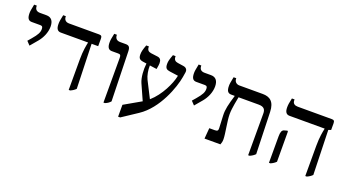

<svg xmlns="http://www.w3.org/2000/svg" viewBox="-54 -1200 3319 1838"><g transform="rotate(20 1605.5 -280.5)"><path d="M146 -263 211 -340C245 -381 274 -441 274 -502C274 -559 250 -592 200 -592H134C101 -592 81 -608 81 -643V-647H54C43 -591 40 -577 40 -555C40 -503 57 -483 89 -483H177C198 -483 203 -471 203 -452C203 -419 190 -392 142 -336L111 -300Z M644 7H659C682 -3 698 -14 713 -29L699 -483H766V-559C766 -584 758 -592 736 -592H430C395 -592 377 -612 377 -644V-647H350C339 -597 336 -578 336 -552C336 -503 354 -483 385 -483H663V-482C656 -449 644 -393 644 -304Z M998 7H1013C1040 -4 1052 -14 1067 -30L1054 -535C1053 -577 1041 -592 1007 -592H950C915 -592 897 -612 897 -644V-647H870C859 -597 856 -577 856 -555C856 -503 873 -483 905 -483H971C994 -483 998 -473 998 -447Z M1354 -18C1525 -131 1611 -375 1629 -483L1637 -532C1642 -562 1625 -580 1597 -584L1537 -593C1510 -597 1495 -611 1495 -643V-647H1468C1449 -595 1444 -576 1444 -551C1444 -505 1460 -495 1494 -490L1580 -478L1578 -468C1564 -398 1502 -259 1405 -175L1320 -342C1302 -378 1292 -433 1294 -479L1366 -469C1372 -505 1374 -516 1374 -530C1374 -563 1362 -580 1335 -584L1265 -593C1237 -597 1223 -612 1223 -643V-647H1196C1179 -601 1172 -577 1172 -548C1172 -508 1186 -495 1222 -490L1257 -485C1249 -420 1255 -340 1276 -292L1347 -133L1176 -35V86H1197Z M1822 -263 1887 -340C1921 -381 1950 -441 1950 -502C1950 -559 1926 -592 1876 -592H1810C1777 -592 1757 -608 1757 -643V-647H1730C1719 -591 1716 -577 1716 -555C1716 -503 1733 -483 1765 -483H1853C1874 -483 1879 -471 1879 -452C1879 -419 1866 -392 1818 -336L1787 -300Z M2541 -29 2528 -454C2525 -561 2473 -592 2403 -592H2164C2137 -592 2113 -610 2113 -643V-647H2086C2075 -591 2072 -577 2072 -555C2072 -502 2089 -483 2121 -483H2157V-481C2128 -386 2114 -329 2117 -268L2123 -141C2124 -116 2116 -109 2089 -109H2034L2025 0H2187C2194 -18 2198 -32 2198 -55C2198 -113 2171 -231 2171 -303C2171 -368 2193 -462 2196 -483H2402C2460 -483 2472 -454 2472 -417V7H2487C2510 -3 2526 -14 2541 -29Z M3054 7H3069C3092 -3 3108 -14 3123 -29L3110 -483L3136 -492V-559C3136 -584 3128 -592 3106 -592H2760C2729 -592 2707 -605 2707 -637V-647H2680C2669 -597 2666 -578 2666 -552C2666 -503 2684 -483 2715 -483H3073V-480C3066 -447 3054 -391 3054 -300ZM2684 7H2699C2722 -3 2738 -14 2753 -29L2752 -336L2746 -343L2714 -334C2693 -328 2684 -307 2684 -262Z"/></g></svg>

Font: Noto Serif Hebrew
Style: Regular
Weight: 400
Designer: Monotype Design Team
Foundry: Monotype Imaging Inc.
Version: Version 1.901